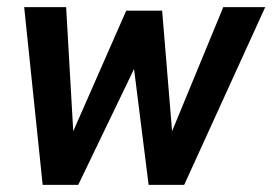

<svg xmlns="http://www.w3.org/2000/svg" viewBox="-20 -520 766 540"><path d="M726 -500 498 0H398L357 -326L200 0H100L48 -500H166L186 -151L335 -490H436L464 -151L608 -500Z"/></svg>

Font: Cabin
Style: Bold Italic
Weight: 700
Designer: Pablo Impallari
Foundry: Pablo Impallari. www.impallari.com Igino Marini. www.ikern.com
Version: Version 1.005